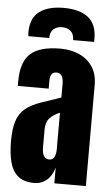

<svg xmlns="http://www.w3.org/2000/svg" viewBox="-63 -1006 609 1055"><g transform="rotate(5 241.5 -478.5)"><path d="M168.5 7.8Q107.4 7.8 75.4 -20.5Q43.5 -48.8 31.7 -98.1Q20 -147.5 20 -210Q20 -276.9 33.2 -319.6Q46.4 -362.3 78.4 -389.6Q110.4 -417 166.5 -436L274.9 -473.1V-548.3Q274.9 -607.4 236.3 -607.4Q201.2 -607.4 201.2 -559.6V-515.6H31.2Q30.8 -519.5 30.8 -525.6Q30.8 -531.7 30.8 -539.6Q30.8 -648.9 82.3 -694.6Q133.8 -740.2 245.6 -740.2Q304.2 -740.2 350.6 -719.5Q397 -698.7 424.1 -658.2Q451.2 -617.7 451.2 -558.1V0H277.3V-86.9Q264.6 -41 235.4 -16.6Q206.1 7.8 168.5 7.8ZM237.3 -127.9Q258.8 -127.9 266.6 -146Q274.4 -164.1 274.4 -185.1V-389.2Q238.3 -374.5 218.3 -352.3Q198.2 -330.1 198.2 -287.1V-192.9Q198.2 -127.9 237.3 -127.9ZM64.5 -793Q63 -802.7 63 -813Q63 -892.6 111.1 -928.7Q159.2 -964.8 244.6 -964.8Q332.5 -964.8 380.1 -928Q427.7 -891.1 427.7 -809.6Q427.7 -807.1 427.5 -802.5Q427.2 -797.9 426.8 -793H311.5Q311.5 -826.2 293 -842.3Q274.4 -858.4 245.6 -858.4Q217.3 -858.4 198.5 -842.3Q179.7 -826.2 179.7 -793Z"/></g></svg>

Font: Anton SC
Style: Regular
Weight: 400
Designer: Vernon Adams
Foundry: Vernon Adams
Version: Version 2.116; ttfautohint (v1.8.4.7-5d5b)